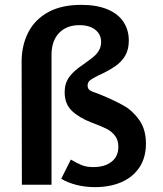

<svg xmlns="http://www.w3.org/2000/svg" viewBox="-20 -760 670 790"><path d="M510 -593Q510 -556.5 495.2 -531Q480.5 -505.5 453.2 -486.8Q426 -468 381.5 -448Q356.5 -435 348.5 -427.8Q340.5 -420.5 340.5 -408Q340.5 -395.5 348.8 -389.2Q357 -383 381 -375.5L391 -371.5Q451 -347 488.8 -325.5Q526.5 -304 553.5 -265.5Q580.5 -227 580.5 -169Q580.5 -112 553.8 -71.5Q527 -31 479.5 -10.5Q432 10 370.5 10Q331 10 294.5 0.8Q258 -8.5 232 -24.5L271.5 -103.5Q297 -88 317 -80.2Q337 -72.5 364.5 -72.5Q411 -72.5 439 -94.5Q467 -116.5 467 -156Q467 -183.5 453.2 -201.5Q439.5 -219.5 417.5 -230.5Q395.5 -241.5 356 -256Q305 -276 275.5 -304.2Q246 -332.5 246 -381Q246 -417 264.8 -443Q283.5 -469 321.5 -494L334 -503Q355 -518 367.2 -528.5Q379.5 -539 387.8 -553.8Q396 -568.5 396 -587.5Q396 -618.5 372.2 -637.5Q348.5 -656.5 306.5 -656.5Q254 -656.5 223 -624.2Q192 -592 192 -534.5V0H70L69 -511Q70 -576 96.8 -627.8Q123.5 -679.5 178 -709.8Q232.5 -740 314.5 -740Q379 -740 423 -721.2Q467 -702.5 488.5 -669.2Q510 -636 510 -593Z"/></svg>

Font: 1883 Sans SemiBold
Style: Regular
Weight: 600
Designer: 1883 Sans project is a fork of Public Sans.
Version: Version 1.009